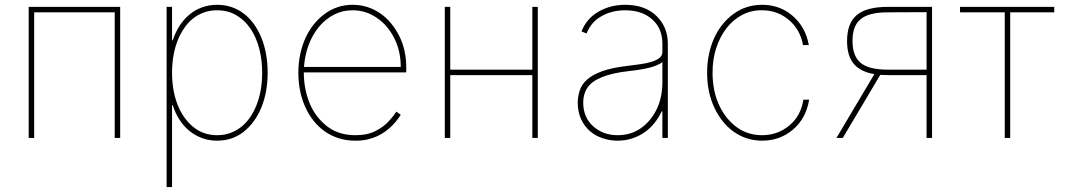

<svg xmlns="http://www.w3.org/2000/svg" viewBox="-20 -574 4466 799"><path d="M480.1 0H457.4V-522.7H122.2V0H99.4V-545.5H480.1Z M673.3 0ZM696 204.5H673.3V-545.5H696V-406.2H698.9Q709.5 -438.6 726.7 -465.7Q744 -492.9 767.4 -512.6Q790.8 -532.3 820 -543.1Q849.1 -554 883.5 -554Q917.3 -554 945.7 -543.9Q974.1 -533.7 997.2 -515.4Q1020.2 -497.2 1038 -471.8Q1055.8 -446.4 1068.2 -415.8Q1093.8 -351.9 1093.8 -271.3Q1093.8 -190.3 1067.5 -126.4Q1041.2 -62.9 994.3 -25.9Q947.4 11.4 883.5 11.4Q849.8 11.4 820.5 0.5Q791.2 -10.3 767.8 -29.7Q744.3 -49 726.7 -76.2Q709.2 -103.3 698.9 -136.4H696ZM883.5 -11.4Q913.7 -11.4 939.1 -20.8Q964.5 -30.2 985.3 -47.1Q1006 -63.9 1021.8 -87.4Q1037.6 -110.8 1048.3 -138.8Q1071 -197.1 1071 -271.3Q1071 -324.9 1058.6 -372.3Q1046.2 -419.7 1022.2 -455.1Q998.2 -490.4 963.2 -510.8Q928.3 -531.2 883.5 -531.2Q853 -531.2 827.6 -521.8Q802.2 -512.4 781.6 -495.6Q761 -478.7 745.4 -455.3Q729.8 -431.8 718.8 -404.1Q696 -345.5 696 -271.3Q696 -198.5 718.4 -139.6Q741.5 -80.6 784.1 -45.8Q826 -11.4 883.5 -11.4Z M1221.6 0ZM1458.8 11.4Q1421.2 11.4 1389.4 1.2Q1357.6 -8.9 1331.5 -27.3Q1305.4 -45.8 1285.2 -71.2Q1264.9 -96.6 1251.1 -127.1Q1221.6 -191.4 1221.6 -271.3Q1221.6 -313.2 1229.8 -350.3Q1237.9 -387.4 1252.5 -418.5Q1267 -449.6 1287.3 -474.3Q1307.5 -498.9 1332 -516.7Q1383.2 -554 1447.4 -554Q1480.8 -554 1509.9 -544.4Q1539.1 -534.8 1563.6 -517.6Q1588.1 -500.4 1607.6 -476.6Q1627.1 -452.8 1641.3 -424.7Q1670.5 -366.5 1670.5 -295.5V-272.7H1244.3Q1244.3 -204.2 1268.5 -144.5Q1292.3 -85.9 1342.7 -47.2Q1390.3 -11.4 1458.8 -11.4Q1508.9 -11.4 1543.3 -29.1Q1560.7 -38 1574.4 -48.3Q1588.1 -58.6 1598.4 -70Q1619 -92.7 1629.3 -109.4L1647.7 -96.6Q1641.7 -86.6 1632.6 -74.8Q1623.6 -62.9 1611.5 -50.8Q1599.4 -38.7 1584 -27.3Q1568.5 -16 1549.7 -7.3Q1530.9 1.4 1508.2 6.6Q1485.4 11.7 1458.8 11.4ZM1647.7 -295.5Q1647.7 -362.2 1620.4 -415.8Q1593 -469.5 1547.6 -500Q1502.5 -531.2 1447.4 -531.2Q1406.2 -531.6 1370.7 -513.5Q1335.2 -495.4 1308.4 -463.6Q1281.6 -431.8 1265.1 -388.7Q1248.6 -345.5 1245 -295.5Z M2218 0H2195.3V-261.4H1853.7V0H1831V-545.5H1853.7V-284.1H2195.3V-545.5H2218Z M2384.2 0ZM2550.4 11.4Q2518.1 11.4 2488.1 1.4Q2458.1 -8.5 2435 -28.4Q2411.9 -48.3 2398.1 -78.1Q2384.2 -108 2384.2 -147.7Q2384.9 -175.1 2393.3 -199.6Q2401.6 -224.1 2424.2 -243.8Q2446.7 -263.5 2486.7 -277.9Q2526.6 -292.3 2590.2 -299.7Q2617.9 -303.3 2644.4 -306.8Q2670.8 -310.4 2691.6 -316.8Q2712.4 -323.2 2724.6 -333.1Q2736.9 -343 2736.5 -359.4V-392Q2736.5 -455.3 2694.6 -492.9Q2652.3 -531.2 2581.7 -531.2Q2526.3 -531.2 2483.3 -506.7Q2439.6 -482.6 2421.2 -434.7L2399.9 -443.2Q2420.5 -496.4 2470.2 -525.2Q2519.5 -554 2581.7 -554Q2664.4 -554 2712 -507.5Q2759.2 -461.3 2759.2 -392V0H2736.5V-110.8H2733.7Q2721.2 -84.2 2703.3 -61.8Q2685.4 -39.4 2662.1 -23.3Q2638.8 -7.1 2610.8 2.1Q2582.7 11.4 2550.4 11.4ZM2550.4 -11.4Q2604.8 -11.4 2646 -39.8Q2687.5 -68.5 2711.6 -117.2Q2736.5 -166.5 2736.5 -233V-315.3Q2715.9 -300.4 2680.8 -291.9Q2645.6 -283.4 2598.7 -278.4Q2460.2 -263.1 2424.4 -208.8Q2407 -182.9 2407 -147.7Q2407 -85.9 2448.2 -48.7Q2489.7 -11.4 2550.4 -11.4Z M2922.6 0ZM3151.3 11.4Q3116.8 11.4 3086.6 1.2Q3056.5 -8.9 3031.4 -27.2Q3006.4 -45.5 2986.5 -70.8Q2966.6 -96.2 2952.4 -126.8Q2922.6 -190.7 2922.6 -271.3Q2922.6 -312.9 2930.6 -349.8Q2938.6 -386.7 2953.1 -418Q2967.7 -449.2 2988.1 -474.1Q3008.5 -498.9 3033.4 -516.7Q3084.9 -554 3151.3 -554Q3225.9 -554 3278.8 -507.8Q3332.4 -461.3 3345.9 -386.4H3321.7Q3310.4 -450.6 3263.1 -490.8Q3215.6 -531.2 3151.3 -531.2Q3106.5 -532 3068.5 -511.9Q3030.5 -491.8 3003.2 -456.5Q2975.9 -421.2 2960.4 -373.6Q2945 -326 2945.3 -271.3Q2945.3 -196 2971.9 -138.1Q2998.2 -80.6 3044.4 -45.8Q3090.6 -11.4 3151.3 -11.4Q3216.3 -11.4 3264.9 -51.8Q3312.9 -92 3323.2 -159.1H3347.3Q3334.2 -80.3 3279.5 -34.4Q3225.5 11.4 3151.3 11.4Z M3858.7 0H3835.9V-261.4H3675.4Q3658.4 -261.4 3643.1 -262.4L3487.2 0H3460.9L3618.6 -265.6Q3562.5 -274.5 3533.7 -307.5Q3505 -340.6 3505 -403.4Q3505 -477.3 3545.5 -511.4Q3586.3 -545.5 3675.4 -545.5H3858.7ZM3835.9 -284.1V-523.4L3675.4 -522.7Q3634.9 -522.7 3606.7 -515.6Q3578.5 -508.5 3560.9 -493.8Q3543.3 -479 3535.5 -456.7Q3527.7 -434.3 3527.7 -403.4Q3527.7 -341.3 3561.4 -312.5Q3595.2 -284.1 3675.4 -284.1Z M4183.9 0H4161.2V-522.7H3975.1V-545.5H4367.2V-522.7H4183.9Z"/></svg>

Font: Linik Sans Thin
Style: Regular
Weight: 100
Designer: Fonts by Rasmus Andersson / Changes by Cristiano Sobral with parts from Marc Monis
Foundry: rsms
Version: Version 3.020; ttfautohint (v1.6)